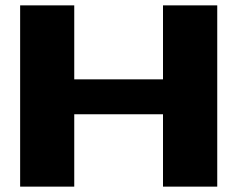

<svg xmlns="http://www.w3.org/2000/svg" viewBox="-20 -695 898 715"><path d="M789 0H587V-269.5H256.5V0H55V-675H256.5V-399.5H587V-675H789Z"/></svg>

Font: Anybody Wide
Style: Bold
Weight: 700
Width: 7
Designer: Tyler Finck
Foundry: Etcetera Type Company
Version: Version 1.000; ttfautohint (v1.8)